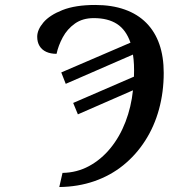

<svg xmlns="http://www.w3.org/2000/svg" viewBox="-20 -744 714 774"><path d="M232 -47Q290 -48 339 -74.5Q388 -101 425.5 -147Q463 -193 486 -253Q509 -313 516 -380L294 -283L275 -329L520 -435Q521 -461 520 -483Q519 -505 516 -524L245 -406L227 -452L506 -572Q488 -624 451.5 -647.5Q415 -671 358 -671Q313 -671 282 -649Q251 -627 233 -593.5Q215 -560 208 -527Q184 -527 166.5 -535Q149 -543 139.5 -558.5Q130 -574 130 -596Q130 -624 155 -653.5Q180 -683 232 -703.5Q284 -724 364 -724Q431 -724 483 -705.5Q535 -687 570 -651.5Q605 -616 622.5 -565.5Q640 -515 640 -450Q640 -373 621 -303.5Q602 -234 565 -176.5Q528 -119 476.5 -77.5Q425 -36 360 -13.5Q295 9 219 10Z"/></svg>

Font: ET Text
Style: Italic
Weight: 470
Italic angle: -12°
Designer: Monotype Design Team
Foundry: Monotype Imaging Inc.
Version: Version 2.009